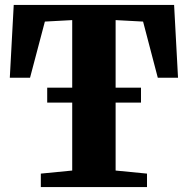

<svg xmlns="http://www.w3.org/2000/svg" viewBox="-20 -763 766 783"><path d="M274.5 -67.5V-681L163 -675L102.5 -446H20L36 -743H690L706 -446H623.5L563.5 -675L451.5 -681V-67.5L579.5 -55V0H146.5V-55ZM555 -405.5V-344.5H172.5V-405.5Z"/></svg>

Font: Merriweather 48pt Black
Style: Regular
Weight: 900
Version: Version 2.100